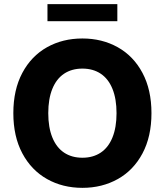

<svg xmlns="http://www.w3.org/2000/svg" viewBox="-20 -904 802 934"><path d="M380.9 9.8Q284.7 9.8 208.5 -33.2Q132.3 -76.2 88.6 -158.2Q44.9 -240.2 44.9 -353.5Q44.9 -467.3 88.6 -549.3Q132.3 -631.3 208.5 -674.1Q284.7 -716.8 380.9 -716.8Q476.6 -716.8 553 -674.1Q629.4 -631.3 673.1 -549.3Q716.8 -467.3 716.8 -353.5Q716.8 -239.7 673.1 -157.7Q629.4 -75.7 553 -33Q476.6 9.8 380.9 9.8ZM380.9 -570.3Q329.1 -570.3 291.7 -545.4Q254.4 -520.5 234.6 -471.7Q214.8 -422.9 214.8 -353.5Q214.8 -284.2 234.6 -235.4Q254.4 -186.5 291.7 -161.6Q329.1 -136.7 380.9 -136.7Q432.6 -136.7 470 -161.6Q507.3 -186.5 527.1 -235.4Q546.9 -284.2 546.9 -353.5Q546.9 -422.9 527.1 -471.7Q507.3 -520.5 470 -545.4Q432.6 -570.3 380.9 -570.3ZM550.8 -800.8H210.9V-883.8H550.8Z"/></svg>

Font: Pretendard JP ExtraBold
Style: Regular
Weight: 800
Designer: Base glyphs from Inter by Rasmus Andersson; Hangeul glyphs from Noto Sans CJK(Source Han Sans) by Jang Soo-young and Kan
Foundry: Kil Hyung-jin
Version: Version 1.309